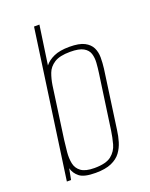

<svg xmlns="http://www.w3.org/2000/svg" viewBox="-124 -697 603 771"><g transform="rotate(-20 177.5 -311.5)"><path d="M150 7Q101 7 81.5 -8.5Q62 -24 56 -47L47 0H29L118 -630H141L117 -464Q131 -482 156.5 -493.5Q182 -505 223 -505Q265 -505 287 -493.5Q309 -482 318 -463.5Q327 -445 327 -422Q327 -399 324 -375L289 -125Q286 -101 279 -77.5Q272 -54 258 -35Q244 -16 218 -4.5Q192 7 150 7ZM152 -13Q202 -13 224.5 -31Q247 -49 254.5 -76.5Q262 -104 266 -132L299 -365Q302 -386 303.5 -407.5Q305 -429 299.5 -446.5Q294 -464 275.5 -474.5Q257 -485 219 -485Q174 -485 151 -470Q128 -455 119.5 -432Q111 -409 107 -383L76 -161Q73 -137 70.5 -111Q68 -85 72.5 -62.5Q77 -40 95.5 -26.5Q114 -13 152 -13Z"/></g></svg>

Font: Alumni Sans SC Thin
Style: Italic
Weight: 100
Italic angle: -8°
Designer: Robert E. Leuschke
Foundry: Robert E. Leuschke
Version: Version 1.016